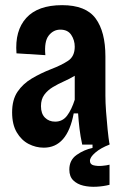

<svg xmlns="http://www.w3.org/2000/svg" viewBox="-20 -561 482 745"><path d="M150 12Q119 12 91 -2.5Q63 -17 45 -47.5Q27 -78 27 -125Q27 -174 48 -205Q69 -236 103.5 -256.5Q138 -277 179 -293Q218 -308 244 -325Q270 -342 270 -380Q270 -405 256.5 -425.5Q243 -446 214 -446Q187 -446 169 -423Q151 -400 156 -347L44 -354Q37 -442 82 -491.5Q127 -541 221 -541Q313 -541 351 -489.5Q389 -438 389 -342V-190Q389 -163 391.5 -128.5Q394 -94 397.5 -59.5Q401 -25 405 0H299Q292 -32 288.5 -61.5Q285 -91 283 -121H266Q241 12 150 12ZM194 -89Q223 -89 240.5 -112.5Q258 -136 270 -174V-267Q250 -255 227.5 -245Q205 -235 185 -223Q165 -211 152 -193.5Q139 -176 139 -149Q139 -120 154.5 -104.5Q170 -89 194 -89ZM405 156Q382 162 355 163.5Q328 165 304 159.5Q280 154 264.5 139Q249 124 249 97Q249 60 277.5 40Q306 20 339 13V-5H405V0Q371 13 350 31Q329 49 329 63Q329 77 343.5 80.5Q358 84 376 82.5Q394 81 405 78Z"/></svg>

Font: Bricolage Grotesque 10pt Condensed SemiBold
Style: Regular
Weight: 600
Width: 3
Designer: Mathieu Triay
Foundry: Atelier Triay
Version: Version 1.000; ttfautohint (v1.8.4.7-5d5b);gftools[0.9.32]